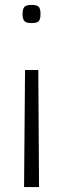

<svg xmlns="http://www.w3.org/2000/svg" viewBox="-20 -556 257 782"><path d="M136 -271 139 206H78L82 -271ZM145 -499Q145 -478 138 -470Q131 -462 109 -462Q87 -462 79.5 -470Q72 -478 72 -499Q72 -520 79.5 -528Q87 -536 109 -536Q131 -536 138 -528Q145 -520 145 -499Z"/></svg>

Font: Georama ExtraCondensed Thin Light
Style: Regular
Weight: 300
Version: Version 1.001